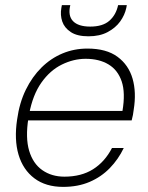

<svg xmlns="http://www.w3.org/2000/svg" viewBox="-20 -719 580 751"><path d="M227 12Q159 12 114.5 -21.5Q70 -55 52.5 -114Q35 -173 47 -252Q56 -317 81 -368Q106 -419 142.5 -455Q179 -491 224.5 -510Q270 -529 322 -529Q396 -529 439.5 -497Q483 -465 498.5 -411.5Q514 -358 503 -290Q502 -280 500 -269.5Q498 -259 495 -248H77L84 -285H459Q471 -356 456 -400.5Q441 -445 404.5 -467Q368 -489 315 -489Q268 -489 222 -466.5Q176 -444 142 -396Q108 -348 94 -273L91 -256Q79 -180 94 -129.5Q109 -79 145.5 -53.5Q182 -28 232 -28Q298 -28 344 -57Q390 -86 418 -140H464Q443 -96 409.5 -61.5Q376 -27 330.5 -7.5Q285 12 227 12ZM326 -577Q282 -577 257 -593.5Q232 -610 223.5 -635Q215 -660 220 -688L222 -699H255Q245 -658 265.5 -636.5Q286 -615 333 -615Q382 -615 408 -638Q434 -661 442 -699H476L474 -688Q468 -660 450 -635Q432 -610 401 -593.5Q370 -577 326 -577Z"/></svg>

Font: DM Sans 11pt ExtraLight
Style: Italic
Weight: 250
Italic angle: -10°
Version: Version 4.004;gftools[0.9.30]